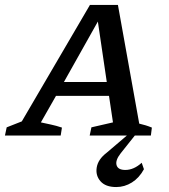

<svg xmlns="http://www.w3.org/2000/svg" viewBox="-63 -547 682 775"><path d="M499 -48Q526 -42 550 -32L546 0H299L306 -33L393 -53L377 -160H163L102 -53Q124 -48 143.5 -44Q163 -40 187 -32L182 0H-43L-36 -33L25 -57L300 -527H413ZM195 -216H368L332 -460ZM406 208Q363 208 342.5 184.5Q322 161 327.5 128.5Q333 96 367 70L468 -16H494L424 72Q402 100 407.5 119.5Q413 139 443 139Q477 139 509 110L518 136Q499 171 469.5 189.5Q440 208 406 208Z"/></svg>

Font: Piazzolla SC Medium
Style: Italic
Weight: 500
Italic angle: -11.3°
Designer: Juan Pablo del Peral
Foundry: Huerta Tipografica
Version: Version 1.330